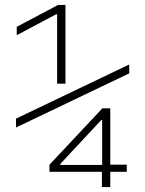

<svg xmlns="http://www.w3.org/2000/svg" viewBox="-20 -755 590 780"><path d="M212 -415V-697H208L48 -612V-646L216 -735H246V-415ZM394 5V-57H181V-86L396 -315H428V-86H495V-57H428V5ZM225 -85H395V-267H391L225 -89ZM45 -237V-273L505 -493V-457Z"/></svg>

Font: M PLUS Code Latin SemiExpanded ExtraLight
Style: Regular
Weight: 250
Width: 6
Designer: Coji Morishita
Foundry: UNDERFOREST DESIGN
Version: Version 1.002; ttfautohint (v1.8.3)